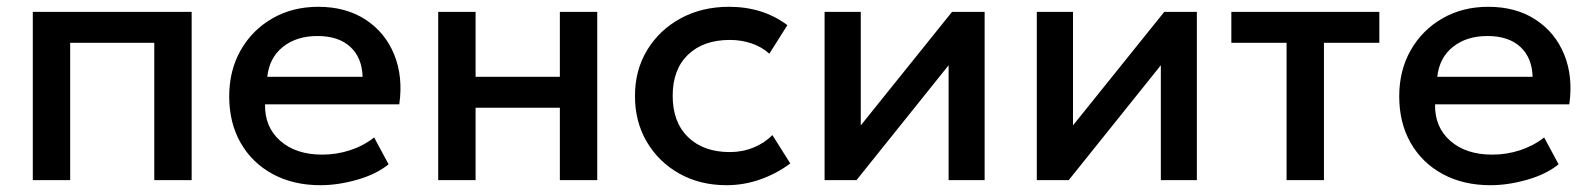

<svg xmlns="http://www.w3.org/2000/svg" viewBox="-20 -530 4676 565"><path d="M76.5 0V-495H544V0H434V-404H186.5V0Z M923 15Q843 15 782.5 -17.8Q722 -50.5 688.2 -109.5Q654.5 -168.5 654.5 -246.5Q654.5 -323 688.5 -382.5Q722.5 -442 781.8 -476Q841 -510 916.5 -510Q998 -510 1055.8 -472.2Q1113.5 -434.5 1140 -369.5Q1166.5 -304.5 1155 -223H760Q758.5 -156.5 804.5 -115.8Q850.5 -75 928.5 -75Q970.5 -75 1009.8 -87.8Q1049 -100.5 1081 -125.5L1123.5 -46.5Q1087 -17 1030.8 -1Q974.5 15 923 15ZM766.5 -304H1047Q1045.5 -360 1011 -392Q976.5 -424 914 -424Q852.5 -424 812.5 -392Q772.5 -360 766.5 -304Z M1269.5 0V-495H1379.5V-304H1627.5V-495H1737.5V0H1627.5V-213H1379.5V0Z M2118 15Q2040 15 1979 -19.2Q1918 -53.5 1883.2 -112.8Q1848.5 -172 1848.5 -247.5Q1848.5 -323.5 1884.5 -382.8Q1920.5 -442 1983 -476Q2045.5 -510 2125.5 -510Q2225 -510 2297 -456L2244 -372Q2221 -392.5 2191 -402.5Q2161 -412.5 2128 -412.5Q2050 -412.5 2004.8 -369.2Q1959.5 -326 1959.5 -248Q1959.5 -170.5 2004.8 -126.5Q2050 -82.5 2128 -82.5Q2165 -82.5 2197.8 -96Q2230.5 -109.5 2253 -132.5L2305.5 -49Q2265.5 -19 2217.2 -2Q2169 15 2118 15Z M2406.5 0V-495H2513V-161L2781.5 -495H2877.5V0H2771.5V-338L2500.5 0Z M3031 0V-495H3137.5V-161L3406 -495H3502V0H3396V-338L3125 0Z M3766 0V-404H3603.5V-495H4039V-404H3876V0Z M4366 15Q4286 15 4225.5 -17.8Q4165 -50.5 4131.2 -109.5Q4097.5 -168.5 4097.5 -246.5Q4097.5 -323 4131.5 -382.5Q4165.5 -442 4224.8 -476Q4284 -510 4359.5 -510Q4441 -510 4498.8 -472.2Q4556.5 -434.5 4583 -369.5Q4609.5 -304.5 4598 -223H4203Q4201.5 -156.5 4247.5 -115.8Q4293.5 -75 4371.5 -75Q4413.5 -75 4452.8 -87.8Q4492 -100.5 4524 -125.5L4566.5 -46.5Q4530 -17 4473.8 -1Q4417.5 15 4366 15ZM4209.5 -304H4490Q4488.5 -360 4454 -392Q4419.5 -424 4357 -424Q4295.5 -424 4255.5 -392Q4215.5 -360 4209.5 -304Z"/></svg>

Font: Geologica
Style: Regular
Weight: 400
Designer: Sindre Bremnes, Frode Helland
Foundry: Monokrom Skriftforlag AS
Version: Version 1.010; ttfautohint (v1.8.4.7-5d5b);gftools[0.9.28]